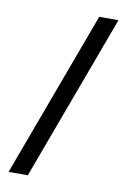

<svg xmlns="http://www.w3.org/2000/svg" viewBox="-83 -765 537 816"><g transform="rotate(10 186.0 -357.0)"><path d="M361 -715H278L13 1H96Z"/></g></svg>

Font: Noto Sans Lao SemiCondensed
Style: Regular
Weight: 400
Width: 4
Designer: Monotype Design Team
Foundry: Monotype Imaging Inc.
Version: Version 2.003